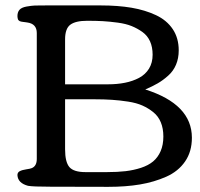

<svg xmlns="http://www.w3.org/2000/svg" viewBox="-20 -706 758 726"><path d="M597.7 -189.9Q597.7 -220.2 588.1 -243.4Q578.6 -266.6 559.8 -281.7Q541 -296.9 518.6 -306.9Q496.1 -316.9 464.4 -321.8Q432.6 -326.7 403.3 -328.6Q374 -330.6 336.4 -330.6H226.1V-141.6Q226.1 -93.3 242.4 -74.2Q258.8 -55.2 303.2 -55.2H384.3Q424.3 -55.2 455.1 -58.8Q485.8 -62.5 513.4 -71.5Q541 -80.6 559.1 -95.7Q577.1 -110.8 587.4 -134.5Q597.7 -158.2 597.7 -189.9ZM45.9 -645Q45.9 -659.7 53.5 -668.7Q61 -677.7 80.1 -681.2Q99.1 -684.6 111.8 -685.1Q124.5 -685.5 154.8 -685.5Q166 -685.5 171.9 -685.5H360.8Q425.8 -685.5 477.3 -676.8Q528.8 -668 569.8 -648.7Q610.8 -629.4 633.3 -595.7Q655.8 -562 655.8 -515.6Q655.8 -485.4 645.5 -461.2Q635.3 -437 615.7 -419.7Q596.2 -402.3 576.4 -390.9Q556.6 -379.4 529.3 -367.7Q705.6 -312 705.6 -185.1Q705.6 -132.8 679.9 -95.5Q654.3 -58.1 608.6 -37.8Q563 -17.6 509.3 -8.5Q455.6 0.5 389.6 0.5L171.9 0Q104.5 0 85.9 -3.4Q47.4 -13.7 45.9 -43.9Q45.9 -54.2 54.9 -58.8Q64 -63.5 79.3 -65.7Q94.7 -67.9 100.1 -70.3Q119.1 -78.1 119.1 -105V-581.1Q119.1 -616.2 82.5 -621.1Q79.6 -621.6 74 -622.3Q68.4 -623 66.2 -623.3Q64 -623.5 60.1 -624.3Q56.2 -625 54.7 -626Q53.2 -627 51 -628.7Q48.8 -630.4 48.1 -632.6Q47.4 -634.8 46.6 -637.9Q45.9 -641.1 45.9 -645ZM388.7 -387.2Q423.3 -387.2 452.6 -393.1Q481.9 -398.9 505.9 -411.6Q529.8 -424.3 543.5 -446.5Q557.1 -468.8 557.1 -499Q557.1 -527.8 547.4 -549.6Q537.6 -571.3 518.6 -585Q499.5 -598.6 477.8 -607.4Q456.1 -616.2 425.3 -620.4Q394.5 -624.5 369.1 -626Q343.8 -627.4 309.6 -627.4Q265.6 -627.4 245.8 -612.5Q226.1 -597.7 226.1 -557.1V-387.2Z"/></svg>

Font: Corben
Style: Regular
Weight: 400
Designer: vernon adams
Foundry: vernon adams
Version: Version 1.100